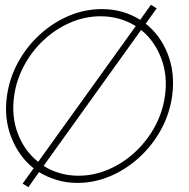

<svg xmlns="http://www.w3.org/2000/svg" viewBox="-20 -751 790 802"><path d="M98.5 31 74.5 16 120.5 -48Q58.5 -97.5 27.2 -177Q-4 -256.5 9 -350Q19.5 -425 55.5 -490.8Q91.5 -556.5 146.2 -606.5Q201 -656.5 267.5 -684.8Q334 -713 405 -713Q451 -713 491 -701.5Q531 -690 565.5 -668L610.5 -731L634.5 -716L588.5 -652Q650.5 -603.5 681.2 -524Q712 -444.5 699 -350Q688.5 -275 652.5 -209.2Q616.5 -143.5 561.8 -93.5Q507 -43.5 440.8 -15.2Q374.5 13 303 13Q258 13 218 1Q178 -11 143 -32ZM139.5 -75 547 -642Q516 -661.5 479 -672.2Q442 -683 400.5 -683Q334.5 -683 273.5 -656.5Q212.5 -630 163 -584Q113.5 -538 81 -477.8Q48.5 -417.5 39 -350Q27 -264.5 54.8 -192.2Q82.5 -120 139.5 -75ZM307 -17Q373 -17 434 -43.5Q495 -70 544.5 -116Q594 -162 626.8 -222.2Q659.5 -282.5 669 -350Q681 -435.5 653.2 -508Q625.5 -580.5 569.5 -626L162 -58Q193 -38.5 229.8 -27.8Q266.5 -17 307 -17Z"/></svg>

Font: Urbanist Thin
Style: Italic
Weight: 100
Italic angle: -8°
Designer: Corey Hu
Foundry: Corey Hu
Version: Version 1.321; ttfautohint (v1.8.4.7-5d5b)